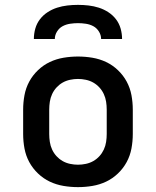

<svg xmlns="http://www.w3.org/2000/svg" viewBox="-20 -760 640 788"><path d="M300 8Q270 8 240.5 3Q211 -2 184.5 -14.5Q158 -27 136 -48Q114 -69 100 -95Q86 -121 80.5 -150.5Q75 -180 75 -210V-310Q75 -340 80.5 -369.5Q86 -399 100 -425Q114 -451 136 -472Q158 -493 184.5 -505.5Q211 -518 240.5 -523Q270 -528 300 -528Q330 -528 359.5 -523Q389 -518 415.5 -505.5Q442 -493 464 -472Q486 -451 500 -425Q514 -399 519.5 -369.5Q525 -340 525 -310V-210Q525 -180 519.5 -150.5Q514 -121 500 -95Q486 -69 464 -48Q442 -27 415.5 -14.5Q389 -2 359.5 3Q330 8 300 8ZM300 -84Q316 -84 332.5 -87.5Q349 -91 363 -99Q377 -107 388 -119Q399 -131 406 -146Q413 -161 415.5 -177.5Q418 -194 418 -210V-310Q418 -326 415.5 -342.5Q413 -359 406 -374Q399 -389 388 -401Q377 -413 363 -421Q349 -429 332.5 -432.5Q316 -436 300 -436Q284 -436 267.5 -432.5Q251 -429 237 -421Q223 -413 212 -401Q201 -389 194 -374Q187 -359 184.5 -342.5Q182 -326 182 -310V-210Q182 -194 184.5 -177.5Q187 -161 194 -146Q201 -131 212 -119Q223 -107 237 -99Q251 -91 267.5 -87.5Q284 -84 300 -84ZM119 -600Q119 -622 125 -643Q131 -664 144 -681Q157 -698 175.5 -710Q194 -722 214.5 -728.5Q235 -735 256.5 -737.5Q278 -740 300 -740Q322 -740 343.5 -737.5Q365 -735 385.5 -728.5Q406 -722 424.5 -710Q443 -698 456 -681Q469 -664 475 -643Q481 -622 481 -600H395Q395 -616 386 -630.5Q377 -645 363 -652.5Q349 -660 332.5 -662.5Q316 -665 300 -665Q284 -665 267.5 -662.5Q251 -660 237 -652.5Q223 -645 214 -630.5Q205 -616 205 -600Z"/></svg>

Font: Iosevka SS04 Semibold Extended
Style: Regular
Weight: 600
Width: 7
Monospace: yes
Designer: Belleve Invis
Foundry: Belleve Invis
Version: Version 19.0.0; ttfautohint (v1.8.4)